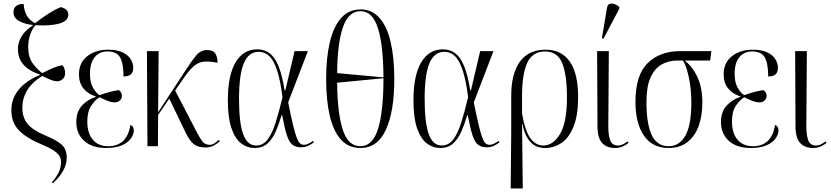

<svg xmlns="http://www.w3.org/2000/svg" viewBox="-20 -824 4683 1082"><path d="M278 209 272 204Q300 171 312 144.5Q324 118 324 90Q324 57 298 35.5Q272 14 226 -5Q133 -43 88.5 -87.5Q44 -132 44 -203Q44 -251 65.5 -289.5Q87 -328 124 -356Q161 -384 204 -401V-405Q173 -414 145 -431.5Q117 -449 99 -477.5Q81 -506 81 -549Q81 -583 100.5 -617.5Q120 -652 168 -683Q121 -687 88.5 -705Q56 -723 56 -754Q56 -780 72 -791Q88 -802 113 -802Q116 -763 130.5 -737Q145 -711 177 -693Q221 -727 256 -749Q291 -771 323 -784Q346 -777 355.5 -767Q365 -757 365 -741Q365 -706 315 -691.5Q265 -677 180 -682Q163 -664 151 -631.5Q139 -599 139 -559Q139 -503 163 -469Q187 -435 218 -412Q293 -451 332 -457Q347 -438 347 -413Q347 -391 333.5 -378.5Q320 -366 302 -366Q287 -366 270 -372.5Q253 -379 218 -396Q107 -328 106 -217Q106 -162 135 -126Q164 -90 241 -58Q299 -34 327.5 -9Q356 16 356 65Q356 137 278 209Z M579 10Q498 10 454 -30.5Q410 -71 410 -136Q410 -193 440.5 -227.5Q471 -262 519 -278V-281Q476 -294 450.5 -325.5Q425 -357 425 -405Q425 -471 472 -507.5Q519 -544 589 -544Q639 -544 670.5 -529Q702 -514 716.5 -490.5Q731 -467 731 -442Q731 -419 718.5 -406Q706 -393 676 -393Q676 -466 657 -500Q638 -534 585 -534Q540 -534 513.5 -501.5Q487 -469 487 -408Q487 -358 505 -328Q523 -298 541 -288Q610 -312 650 -316Q657 -311 662 -303Q667 -295 667 -283Q667 -268 655.5 -257.5Q644 -247 627 -247Q610 -247 590.5 -254Q571 -261 541 -276Q515 -260 493.5 -227.5Q472 -195 472 -139Q472 -74 503 -37Q534 0 590 0Q640 0 672 -28Q704 -56 715 -120Q734 -113 734 -89Q734 -67 718 -44Q702 -21 667.5 -5.5Q633 10 579 10Z M811 0 808 -536H874L871 -191L1020 -419Q1060 -481 1085.5 -511.5Q1111 -542 1147 -542Q1182 -542 1194 -521.5Q1206 -501 1206 -470Q1159 -480 1128.5 -476.5Q1098 -473 1072.5 -451.5Q1047 -430 1017 -386L967 -314L1087 -83Q1108 -42 1122.5 -25Q1137 -8 1162 -8Q1176 -8 1188.5 -16.5Q1201 -25 1213 -36L1219 -28Q1205 -15 1185 -4Q1165 7 1137 7Q1096 7 1072.5 -11.5Q1049 -30 1028 -73L934 -268L871 -176L870 0Z M1415 10Q1373 10 1339 -16Q1305 -42 1284.5 -101Q1264 -160 1264 -259Q1264 -399 1307.5 -472.5Q1351 -546 1430 -546Q1469 -546 1498.5 -524.5Q1528 -503 1549 -452.5Q1570 -402 1584 -315H1588L1640 -536H1715L1604 -247Q1620 -167 1631.5 -119.5Q1643 -72 1652 -48Q1661 -24 1670.5 -16Q1680 -8 1693 -8Q1706 -8 1720.5 -15.5Q1735 -23 1744 -30L1749 -22Q1736 -12 1718.5 -3Q1701 6 1676 6Q1647 6 1628.5 -8Q1610 -22 1597 -61Q1584 -100 1570 -175H1567Q1552 -124 1533.5 -82Q1515 -40 1487 -15Q1459 10 1415 10ZM1423 -4Q1463 -4 1489 -39Q1515 -74 1534 -135.5Q1553 -197 1572 -276Q1560 -371 1541.5 -427.5Q1523 -484 1497.5 -508Q1472 -532 1438 -532Q1381 -532 1354 -467.5Q1327 -403 1327 -267Q1327 -131 1350.5 -67.5Q1374 -4 1423 -4Z M2011 10Q1944 10 1901.5 -37Q1859 -84 1838.5 -171Q1818 -258 1818 -379Q1818 -500 1839 -587.5Q1860 -675 1903 -723Q1946 -771 2012 -771Q2076 -771 2118.5 -723Q2161 -675 2181.5 -587Q2202 -499 2202 -378Q2202 -197 2155 -93.5Q2108 10 2011 10ZM2141 -388Q2140 -571 2109.5 -666Q2079 -761 2012 -761Q1943 -761 1912 -669Q1881 -577 1880 -412ZM2011 0Q2080 0 2110.5 -98Q2141 -196 2141 -383L1880 -358Q1881 -190 1911 -95Q1941 0 2011 0Z M2461 10Q2419 10 2385 -16Q2351 -42 2330.5 -101Q2310 -160 2310 -259Q2310 -399 2353.5 -472.5Q2397 -546 2476 -546Q2515 -546 2544.5 -524.5Q2574 -503 2595 -452.5Q2616 -402 2630 -315H2634L2686 -536H2761L2650 -247Q2666 -167 2677.5 -119.5Q2689 -72 2698 -48Q2707 -24 2716.5 -16Q2726 -8 2739 -8Q2752 -8 2766.5 -15.5Q2781 -23 2790 -30L2795 -22Q2782 -12 2764.5 -3Q2747 6 2722 6Q2693 6 2674.5 -8Q2656 -22 2643 -61Q2630 -100 2616 -175H2613Q2598 -124 2579.5 -82Q2561 -40 2533 -15Q2505 10 2461 10ZM2469 -4Q2509 -4 2535 -39Q2561 -74 2580 -135.5Q2599 -197 2618 -276Q2606 -371 2587.5 -427.5Q2569 -484 2543.5 -508Q2518 -532 2484 -532Q2427 -532 2400 -467.5Q2373 -403 2373 -267Q2373 -131 2396.5 -67.5Q2420 -4 2469 -4Z M2858 238 2861 -83V-285Q2861 -408 2909.5 -476Q2958 -544 3055 -544Q3144 -544 3191 -477Q3238 -410 3238 -277Q3238 -176 3213 -112.5Q3188 -49 3145.5 -19.5Q3103 10 3050 10Q3023 10 2998.5 -1.5Q2974 -13 2954.5 -42.5Q2935 -72 2924 -125H2922L2926 238ZM3042 -4Q3097 -4 3136 -69Q3175 -134 3175 -274Q3175 -404 3148 -469Q3121 -534 3052 -534Q2981 -534 2951.5 -470.5Q2922 -407 2922 -284V-184Q2939 -86 2969 -45Q2999 -4 3042 -4Z M3447 10Q3399 10 3373 -18.5Q3347 -47 3347 -112L3345 -536H3411L3408 -110Q3408 -64 3418.5 -34Q3429 -4 3463 -4Q3477 -4 3490 -10.5Q3503 -17 3517 -27L3522 -19Q3508 -7 3489 1.5Q3470 10 3447 10ZM3381 -606 3372 -609 3400 -776Q3404 -805 3426.5 -804Q3449 -803 3470 -785V-775Z M3747 10Q3657 10 3609 -59.5Q3561 -129 3561 -251Q3561 -400 3629.5 -468Q3698 -536 3815 -536H3989L3982 -483H3839Q3886 -444 3912 -386Q3938 -328 3938 -245Q3938 -171 3917 -113.5Q3896 -56 3853.5 -23Q3811 10 3747 10ZM3748 0Q3809 0 3842.5 -60Q3876 -120 3876 -244Q3876 -323 3862 -387.5Q3848 -452 3829 -483H3798Q3747 -483 3707.5 -460Q3668 -437 3645.5 -386Q3623 -335 3623 -250Q3623 -125 3653 -62.5Q3683 0 3748 0Z M4212 10Q4131 10 4087 -30.5Q4043 -71 4043 -136Q4043 -193 4073.5 -227.5Q4104 -262 4152 -278V-281Q4109 -294 4083.5 -325.5Q4058 -357 4058 -405Q4058 -471 4105 -507.5Q4152 -544 4222 -544Q4272 -544 4303.5 -529Q4335 -514 4349.5 -490.5Q4364 -467 4364 -442Q4364 -419 4351.5 -406Q4339 -393 4309 -393Q4309 -466 4290 -500Q4271 -534 4218 -534Q4173 -534 4146.5 -501.5Q4120 -469 4120 -408Q4120 -358 4138 -328Q4156 -298 4174 -288Q4243 -312 4283 -316Q4290 -311 4295 -303Q4300 -295 4300 -283Q4300 -268 4288.5 -257.5Q4277 -247 4260 -247Q4243 -247 4223.5 -254Q4204 -261 4174 -276Q4148 -260 4126.5 -227.5Q4105 -195 4105 -139Q4105 -74 4136 -37Q4167 0 4223 0Q4273 0 4305 -28Q4337 -56 4348 -120Q4367 -113 4367 -89Q4367 -67 4351 -44Q4335 -21 4300.5 -5.5Q4266 10 4212 10Z M4563 10Q4515 10 4489 -18.5Q4463 -47 4463 -112L4461 -536H4527L4524 -110Q4524 -64 4534.5 -34Q4545 -4 4579 -4Q4593 -4 4606 -10.5Q4619 -17 4633 -27L4638 -19Q4624 -7 4605 1.5Q4586 10 4563 10Z"/></svg>

Font: Noto Serif Display Condensed Light
Style: Regular
Weight: 300
Width: 3
Designer: Monotype Design Team
Foundry: Monotype Imaging Inc.
Version: Version 2.009